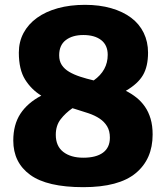

<svg xmlns="http://www.w3.org/2000/svg" viewBox="-20 -769 688 795"><path d="M325 6Q175 6 105 -45Q35 -96 35 -187Q35 -253 64.5 -298Q94 -343 151 -373Q110 -398 84 -439.5Q58 -481 58 -551Q58 -596 77.5 -632.5Q97 -669 133 -695Q169 -721 219.5 -735Q270 -749 332 -749Q392 -749 440.5 -735Q489 -721 523 -695.5Q557 -670 575 -633Q593 -596 593 -551Q593 -494 572 -458Q551 -422 501 -393Q525 -381 545 -365Q565 -349 580 -327.5Q595 -306 603.5 -277.5Q612 -249 612 -212Q612 -110 542 -52Q472 6 325 6ZM280 -321Q251 -301 231 -275Q211 -249 211 -211Q211 -164 242 -140Q273 -116 325 -116Q378 -116 406.5 -137Q435 -158 435 -199Q435 -227 423.5 -246Q412 -265 392.5 -278Q373 -291 346.5 -300Q320 -309 290 -318ZM225 -540Q225 -516 236 -499.5Q247 -483 266.5 -471.5Q286 -460 312 -451.5Q338 -443 368 -436Q426 -477 426 -542Q426 -582 399 -603Q372 -624 325 -624Q280 -624 252.5 -603Q225 -582 225 -540Z"/></svg>

Font: Encode Sans Narrow
Style: ExtraBold
Weight: 800
Designer: Pablo Impallari, Andres Torresi
Foundry: Pablo Impallari, Andres Torresi
Version: Version 1.000; ttfautohint (v1.00) -l 8 -r 50 -G 200 -x 14 -